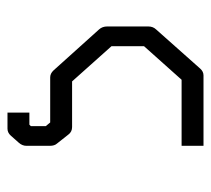

<svg xmlns="http://www.w3.org/2000/svg" viewBox="-46 -464 577 526"><g transform="rotate(90 243.0 -201.5)"><path d="M380 -470V-410H199L107 -307V-218L203.5 -110H328.5Q341.5 -110 349 -100L373.5 -69Q380 -62 380 -49V15Q380 26.5 371.5 36L352 58Q344 67 333 67H289V7H322L326 3V-38L316 -50H192.5Q182 -50 173.5 -59L61 -184Q53 -193 53 -206V-319Q53 -331.5 61 -340L168.5 -461Q176.5 -470 187 -470Z"/></g></svg>

Font: 3270 Nerd Font Mono SemCond
Style: Regular
Weight: 400
Monospace: yes
Version: Version 3.0.1;Nerd Fonts 3.1.1